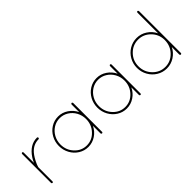

<svg xmlns="http://www.w3.org/2000/svg" viewBox="63 -1443 2186 2186"><g transform="rotate(-45 1155.5 -350.0)"><path d="M94.2 -13.2V-242.2Q93.3 -244.6 94.2 -248V-477.1Q94.2 -481.9 97.9 -486.1Q101.6 -490.2 106 -490.2Q111.3 -490.2 114.7 -486.3Q118.2 -482.4 118.2 -477.1V-311Q132.3 -344.2 148.9 -369.1Q229.5 -490.2 344.2 -490.2Q350.1 -490.2 353.5 -486.3Q356.9 -482.4 356.9 -477.1Q356.9 -471.7 353.5 -467.8Q350.1 -463.9 344.2 -463.9Q262.2 -463.9 202.1 -397Q162.6 -351.6 129.9 -275.9L118.2 -242.2V-13.2Q118.2 0 106 0Q101.6 0 97.9 -3.7Q94.2 -7.3 94.2 -13.2Z M904.3 -490.2Q909.2 -490.2 912.6 -486.1Q916 -481.9 916 -477.1V-13.2Q916 -7.3 912.8 -3.7Q909.7 0 904.3 0Q898.4 0 894.8 -3.7Q891.1 -7.3 891.1 -13.2V-134.8Q862.3 -73.7 806.9 -36.9Q751.5 0 685.1 0Q622.1 0 568.8 -33.2Q515.6 -66.4 484.9 -122.8Q454.1 -179.2 454.1 -245.1Q454.1 -311 484.9 -367.4Q515.6 -423.8 568.8 -457Q622.1 -490.2 685.1 -490.2Q751 -490.2 806.4 -452.9Q861.8 -415.5 891.1 -355V-477.1Q891.1 -481.9 895 -486.1Q898.9 -490.2 904.3 -490.2ZM891.1 -245.1Q891.1 -304.7 863.3 -355Q835.4 -405.3 788.1 -434.6Q740.7 -463.9 685.1 -463.9Q629.4 -463.9 582 -434.6Q534.7 -405.3 506.8 -355Q479 -304.7 479 -245.1Q479 -153.8 539.6 -89.4Q600.1 -24.9 685.1 -24.9Q770 -24.9 830.6 -89.4Q891.1 -153.8 891.1 -245.1Z M1522.9 -490.2Q1527.8 -490.2 1531.2 -486.1Q1534.7 -481.9 1534.7 -477.1V-13.2Q1534.7 -7.3 1531.5 -3.7Q1528.3 0 1522.9 0Q1517.1 0 1513.4 -3.7Q1509.8 -7.3 1509.8 -13.2V-134.8Q1481 -73.7 1425.5 -36.9Q1370.1 0 1303.7 0Q1240.7 0 1187.5 -33.2Q1134.3 -66.4 1103.5 -122.8Q1072.8 -179.2 1072.8 -245.1Q1072.8 -311 1103.5 -367.4Q1134.3 -423.8 1187.5 -457Q1240.7 -490.2 1303.7 -490.2Q1369.6 -490.2 1425 -452.9Q1480.5 -415.5 1509.8 -355V-477.1Q1509.8 -481.9 1513.7 -486.1Q1517.6 -490.2 1522.9 -490.2ZM1509.8 -245.1Q1509.8 -304.7 1481.9 -355Q1454.1 -405.3 1406.7 -434.6Q1359.4 -463.9 1303.7 -463.9Q1248 -463.9 1200.7 -434.6Q1153.3 -405.3 1125.5 -355Q1097.7 -304.7 1097.7 -245.1Q1097.7 -153.8 1158.2 -89.4Q1218.8 -24.9 1303.7 -24.9Q1388.7 -24.9 1449.2 -89.4Q1509.8 -153.8 1509.8 -245.1Z M2185.5 -13.2Q2185.5 -7.8 2181.9 -3.9Q2178.2 0 2172.4 0Q2168 0 2164.1 -4.2Q2160.2 -8.3 2160.2 -13.2V-133.8Q2130.4 -73.2 2073.7 -36.6Q2017.1 0 1949.2 0Q1884.3 0 1829.6 -33.2Q1774.9 -66.4 1743.2 -123Q1711.4 -179.7 1711.4 -246.1Q1711.4 -312 1743.2 -368.2Q1774.9 -424.3 1829.6 -457.3Q1884.3 -490.2 1949.2 -490.2Q2017.1 -490.2 2073.7 -453.1Q2130.4 -416 2160.2 -355V-685.1Q2160.2 -690.4 2164.1 -695.3Q2168 -700.2 2172.4 -700.2Q2177.7 -700.2 2181.6 -695.3Q2185.5 -690.4 2185.5 -685.1V-255.9V-246.1V-233.9ZM2160.2 -246.1V-254.9Q2157.2 -342.3 2095.2 -403.6Q2033.2 -464.8 1949.2 -464.8Q1861.3 -464.8 1798.8 -400.9Q1736.3 -336.9 1736.3 -246.1Q1736.3 -154.8 1798.8 -89.8Q1861.3 -24.9 1949.2 -24.9Q2035.6 -24.9 2097.9 -89.8Q2160.2 -154.8 2160.2 -246.1Z"/></g></svg>

Font: Quicksand
Style: Light
Weight: 300
Designer: Andrew Paglinawan
Foundry: Andrew Paglinawan
Version: 1.002